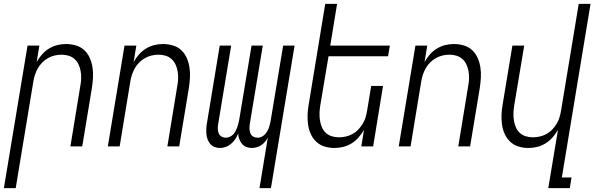

<svg xmlns="http://www.w3.org/2000/svg" viewBox="-46 -755 3066 990"><path d="M-26 215 96 -520H157L143 -435Q154 -455 170 -473.5Q186 -492 206.5 -504.5Q227 -517 249.5 -522.5Q272 -528 294 -528Q321 -528 346 -520.5Q371 -513 389 -496Q407 -479 417 -456Q427 -433 431 -407.5Q435 -382 433.5 -355.5Q432 -329 428 -302L378 0H317L368 -311Q372 -331 372.5 -350Q373 -369 370 -387Q367 -405 359.5 -421.5Q352 -438 339 -450Q326 -462 308.5 -467.5Q291 -473 271 -473Q254 -473 236.5 -469Q219 -465 202.5 -456Q186 -447 172.5 -433.5Q159 -420 149.5 -403.5Q140 -387 134.5 -370Q129 -353 126 -335L35 215Z M510 0 596 -520H657L643 -435Q654 -455 670 -473.5Q686 -492 706.5 -504.5Q727 -517 749.5 -522.5Q772 -528 794 -528Q821 -528 846 -520.5Q871 -513 889 -496Q907 -479 917 -456Q927 -433 931 -407.5Q935 -382 933.5 -355.5Q932 -329 928 -302L878 0H817L868 -311Q872 -331 872.5 -350Q873 -369 870 -387Q867 -405 859.5 -421.5Q852 -438 839 -450Q826 -462 808.5 -467.5Q791 -473 771 -473Q754 -473 736.5 -469Q719 -465 702.5 -456Q686 -447 672.5 -433.5Q659 -420 649.5 -403.5Q640 -387 634.5 -370Q629 -353 626 -335L571 0Z M1292 215 1335 -46Q1329 -34 1320.5 -24Q1312 -14 1301 -6.5Q1290 1 1277 4.5Q1264 8 1252 8Q1237 8 1223.5 2.5Q1210 -3 1201.5 -13.5Q1193 -24 1188 -37.5Q1183 -51 1182 -66Q1176 -51 1167 -37.5Q1158 -24 1145.5 -13.5Q1133 -3 1118 2.5Q1103 8 1088 8Q1073 8 1059.5 2.5Q1046 -3 1037.5 -13.5Q1029 -24 1024 -37.5Q1019 -51 1018 -65.5Q1017 -80 1018 -95.5Q1019 -111 1022 -126L1087 -520H1146L1079 -116Q1077 -103 1077 -91Q1077 -79 1081.5 -68Q1086 -57 1096 -51Q1106 -45 1118 -45Q1128 -45 1137.5 -49Q1147 -53 1155 -60.5Q1163 -68 1168 -77.5Q1173 -87 1176.5 -96.5Q1180 -106 1182.5 -115.5Q1185 -125 1187 -135L1251 -520H1309L1242 -116Q1240 -103 1240.5 -91Q1241 -79 1245 -68Q1249 -57 1259.5 -51Q1270 -45 1282 -45Q1292 -45 1301.5 -49Q1311 -53 1318.5 -60.5Q1326 -68 1331.5 -77.5Q1337 -87 1340.5 -96.5Q1344 -106 1346 -115.5Q1348 -125 1350 -135L1414 -520H1473L1351 215Z M1679 8Q1652 8 1627.5 0.5Q1603 -7 1585 -24Q1567 -41 1556.5 -64Q1546 -87 1542.5 -112.5Q1539 -138 1540 -164.5Q1541 -191 1546 -218L1631 -735H1692L1657 -520H1964L1955 -465H1648L1605 -209Q1602 -189 1601.5 -170Q1601 -151 1604 -133Q1607 -115 1614 -98.5Q1621 -82 1634 -70Q1647 -58 1664.5 -52.5Q1682 -47 1702 -47Q1719 -47 1737 -51Q1755 -55 1771.5 -64Q1788 -73 1801 -86.5Q1814 -100 1824 -116.5Q1834 -133 1839 -150Q1844 -167 1847 -185L1868 -312H1929L1878 0H1817L1831 -85Q1819 -65 1803 -46.5Q1787 -28 1766.5 -15.5Q1746 -3 1723.5 2.5Q1701 8 1679 8Z M2010 0 2096 -520H2157L2143 -435Q2154 -455 2170 -473.5Q2186 -492 2206.5 -504.5Q2227 -517 2249.5 -522.5Q2272 -528 2294 -528Q2321 -528 2346 -520.5Q2371 -513 2389 -496Q2407 -479 2417 -456Q2427 -433 2431 -407.5Q2435 -382 2433.5 -355.5Q2432 -329 2428 -302L2378 0H2317L2368 -311Q2372 -331 2372.5 -350Q2373 -369 2370 -387Q2367 -405 2359.5 -421.5Q2352 -438 2339 -450Q2326 -462 2308.5 -467.5Q2291 -473 2271 -473Q2254 -473 2236.5 -469Q2219 -465 2202.5 -456Q2186 -447 2172.5 -433.5Q2159 -420 2149.5 -403.5Q2140 -387 2134.5 -370Q2129 -353 2126 -335L2071 0Z M2781 215 2831 -85Q2819 -65 2803 -46.5Q2787 -28 2766.5 -15.5Q2746 -3 2723.5 2.5Q2701 8 2679 8Q2652 8 2627.5 0.5Q2603 -7 2585 -24Q2567 -41 2556.5 -64Q2546 -87 2542.5 -112.5Q2539 -138 2540 -164.5Q2541 -191 2546 -218L2596 -520H2657L2605 -209Q2602 -189 2601.5 -170Q2601 -151 2604 -133Q2607 -115 2614 -98.5Q2621 -82 2634 -70Q2647 -58 2664.5 -52.5Q2682 -47 2702 -47Q2719 -47 2737 -51Q2755 -55 2771.5 -64Q2788 -73 2801 -86.5Q2814 -100 2824 -116.5Q2834 -133 2839 -150Q2844 -167 2847 -185L2938 -735H2999L2851 160H2901L2892 215Z"/></svg>

Font: Iosevka Light Oblique
Style: Regular
Weight: 300
Italic angle: -9°
Monospace: yes
Designer: Belleve Invis
Foundry: Belleve Invis
Version: Version 32.5.0; ttfautohint (v1.8.4)